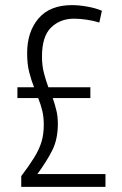

<svg xmlns="http://www.w3.org/2000/svg" viewBox="-20 -730 475 750"><path d="M63 0V-42Q94 -83 113.5 -114.5Q133 -146 142 -175.5Q151 -205 151 -243Q151 -273 145 -298Q139 -323 129 -347H48V-389H113Q102 -417 94 -448.5Q86 -480 86 -522Q86 -606 130.5 -658Q175 -710 261 -710Q289 -710 322 -704Q355 -698 378 -688L368 -642Q346 -649 319 -653Q292 -657 269 -657Q215 -657 179.5 -622.5Q144 -588 144 -509Q144 -474 151.5 -445Q159 -416 169 -389H333V-347H186Q194 -324 200 -299.5Q206 -275 206 -247Q206 -187 185 -144.5Q164 -102 126 -50H392V0Z"/></svg>

Font: Georama SemiCondensed Light
Style: Regular
Weight: 300
Width: 4
Designer: Jean-Baptiste Levee
Foundry: Production Type
Version: Version 1.000